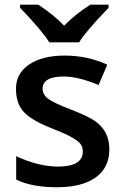

<svg xmlns="http://www.w3.org/2000/svg" viewBox="-20 -786 527 816"><path d="M48.8 -22.9V-122.1Q144 -78.1 226.1 -78.1Q332 -78.1 332 -142.1Q332 -162.6 320.3 -176.3Q297.9 -202.6 205.6 -238.3Q114.3 -273.9 81.1 -310.1Q47.9 -346.2 47.9 -409.7Q47.9 -473.6 103.5 -511.7Q159.2 -549.8 255.4 -549.8Q351.1 -549.8 436 -511.2L398.9 -424.8Q311.5 -460.9 252 -460.9Q161.1 -460.9 161.1 -409.2Q161.1 -383.8 184.6 -366.2Q208 -348.6 281.7 -320.3Q355 -292 385.3 -270.5Q444.8 -228 444.8 -151.4Q444.8 -74.2 387.2 -32.2Q329.1 9.8 221.7 9.8Q114.3 9.8 48.8 -22.9ZM65.4 -766.1H142.6Q210 -722.2 252.4 -676.8Q299.8 -725.6 363.8 -766.1H441.4V-752.9Q341.8 -649.4 316.4 -606H189.5Q157.7 -657.2 65.4 -752.9Z"/></svg>

Font: OpenSans-Semibold
Style: Regular
Weight: 600
Foundry: Ascender Corporation
Version: Version 1.10